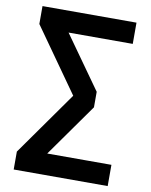

<svg xmlns="http://www.w3.org/2000/svg" viewBox="-95 -775 803 1024"><g transform="rotate(10 306.0 -262.5)"><path d="M51 180V83L312 -286V-239L51 -608V-705H560V-590H181L184 -630L415 -305V-221L182 108L179 65H560V180Z"/></g></svg>

Font: Nunito Sans 6pt
Style: Bold
Weight: 700
Version: Version 3.101;gftools[0.9.27]